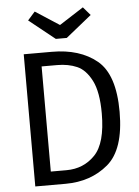

<svg xmlns="http://www.w3.org/2000/svg" viewBox="-60 -951 720 997"><g transform="rotate(-5 300.0 -452.5)"><path d="M241 0H83V-689H230Q375 -689 464 -616Q553 -543 553 -348Q553 -152 463 -76Q373 0 241 0ZM251 -618H170V-70H252Q341 -70 400.5 -131.5Q460 -193 460 -348Q460 -460 429.5 -519.5Q399 -579 354 -598.5Q309 -618 251 -618ZM447 -862 313 -754H256L121 -862L159 -905L284 -824L410 -905Z"/></g></svg>

Font: FiraDG Mono
Style: Regular
Weight: 400
Designer: Carrois Corporate & Edenspiekermann AG
Foundry: Carrois Corporate GbR & Edenspiekermann AG
Version: Version 3.206